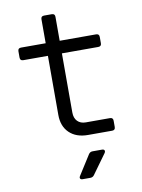

<svg xmlns="http://www.w3.org/2000/svg" viewBox="-101 -773 801 1081"><g transform="rotate(-10 300.0 -232.5)"><path d="M355 0Q288 0 249 -37.5Q210 -75 210 -140V-478H69Q51 -478 51 -496V-532Q51 -550 69 -550H210V-687Q210 -705 228 -705H272Q290 -705 290 -687V-550H498Q516 -550 516 -532V-496Q516 -478 498 -478H290V-140Q290 -108 307.5 -90Q325 -72 355 -72H493Q511 -72 511 -54V-18Q511 0 493 0ZM282 240Q272 240 268.5 234Q265 228 271 219L342 107Q350 95 364 95H418Q429 95 432 101.5Q435 108 429 117L348 229Q340 240 326 240Z"/></g></svg>

Font: Pitagon Sans Mono Light
Style: Regular
Weight: 300
Monospace: yes
Designer: Travis Tran
Foundry: Pitagon
Version: Version 1.001; ttfautohint (v1.8.4.7-5d5b);gftools[0.9.26]